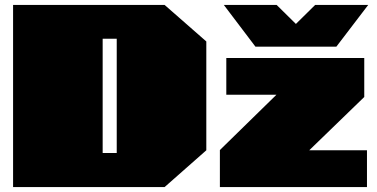

<svg xmlns="http://www.w3.org/2000/svg" viewBox="-20 -758 1528 778"><path d="M33 0V-738H647L816 -590V-149L647 0ZM1015 -569 887 -738H1101L1179 -661L1257 -738H1472L1343 -569ZM396 -138H453V-601H396ZM871 0V-150L1100 -374H897V-523H1456V-365L1233 -149H1467V0Z"/></svg>

Font: Tomorrow Black
Style: Regular
Weight: 900
Designer: Tony de Marco, Monica Rizzolli
Foundry: Just in Type
Version: Version 2.002